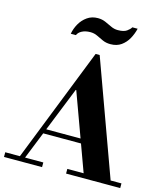

<svg xmlns="http://www.w3.org/2000/svg" viewBox="-154 -1085 1023 1189"><g transform="rotate(15 357.5 -490.5)"><path d="M493 -15 310 -516H306L300 -553L368 -763H394L666 -15ZM-15 0V-30H229V0ZM164 -204V-233H508V-204ZM383 0V-30H730V0ZM73 -15 368 -763H394L342 -604L106 -15ZM187 -844Q193 -878 210.5 -909Q228 -940 257 -960.5Q286 -981 325 -981Q352 -981 374.5 -971Q397 -961 418 -951Q439 -941 462 -941Q500 -941 519 -954.5Q538 -968 545 -981H579Q571 -947 554 -916Q537 -885 509 -865Q481 -845 440 -845Q412 -845 390 -855Q368 -865 347.5 -875Q327 -885 303 -885Q271 -885 249 -873.5Q227 -862 220 -844Z"/></g></svg>

Font: Libre Bodoni
Style: Bold
Weight: 700
Designer: Pablo Impallari, Rodrigo Fuenzalida
Foundry: Impallari Type
Version: Version 2.005;gftools[0.9.23]